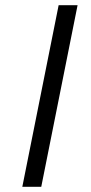

<svg xmlns="http://www.w3.org/2000/svg" viewBox="-20 -720 350 740"><path d="M206 -700H279L139 0H66Z"/></svg>

Font: Montserrat Alternates
Style: Italic
Weight: 400
Italic angle: -11.3°
Designer: Julieta Ulanovsky
Foundry: Julieta Ulanovsky
Version: Version 7.200